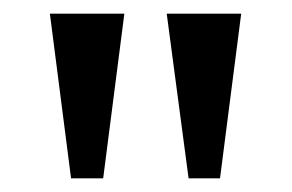

<svg xmlns="http://www.w3.org/2000/svg" viewBox="-20 -734 427 281"><path d="M84 -473H131L162 -714H53ZM256 -473H302L333 -714H224Z"/></svg>

Font: Noto Serif Thai Condensed Medium
Style: Regular
Weight: 500
Width: 3
Designer: Monotype Design Team
Foundry: Monotype Imaging Inc.
Version: Version 2.002